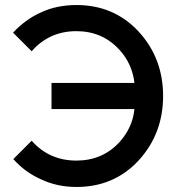

<svg xmlns="http://www.w3.org/2000/svg" viewBox="-20 -732 710 764"><path d="M284 -712Q434 -712 532 -606Q629 -500 629 -350Q629 -201 533 -95Q435 12 284 12Q208 12 144 -18Q79 -47 33 -99L106 -172Q176 -93 284 -93Q388 -93 456 -167Q481 -195 496 -227.5Q511 -260 515 -298H185V-402H515Q506 -478 456 -533Q388 -608 284 -608Q176 -608 106 -528L32 -602Q56 -628 84 -648.5Q112 -669 144 -683Q176 -698 211.5 -705Q247 -712 284 -712Z"/></svg>

Font: Unageo
Style: Medium
Weight: 500
Designer: Richard Sepsi
Foundry: Richard Sepsi
Version: Version 2.000